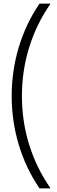

<svg xmlns="http://www.w3.org/2000/svg" viewBox="-20 -888 319 1068"><path d="M200 160Q124 49 84.5 -82.5Q45 -214 45 -354Q45 -494 84.5 -625.5Q124 -757 200 -868H259V-864Q183 -755 142.5 -625Q102 -495 102 -354Q102 -212 142.5 -82.5Q183 47 259 156V160H200Z"/></svg>

Font: Encode Sans Narrow
Style: Light
Weight: 300
Designer: Pablo Impallari, Andres Torresi
Foundry: Pablo Impallari, Andres Torresi
Version: Version 1.000; ttfautohint (v1.00) -l 8 -r 50 -G 200 -x 14 -